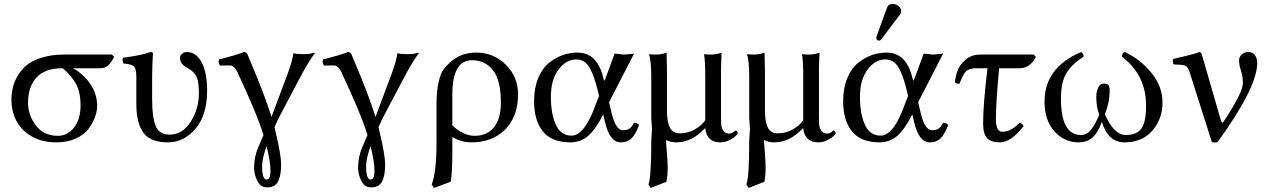

<svg xmlns="http://www.w3.org/2000/svg" viewBox="-20 -702 6340 960"><path d="M480 -360.8H344.2Q394 -335 429.9 -284.4Q465.8 -233.9 465.8 -171.9Q465.8 -147.9 455.8 -118.9Q445.8 -89.8 424.3 -59.8Q402.8 -29.8 360.4 -10Q317.9 9.8 262.2 9.8Q160.2 9.8 98.6 -49.6Q37.1 -108.9 37.1 -204.1Q37.1 -301.3 102.1 -366.2Q129.9 -394 181.9 -411.6Q233.9 -429.2 298.8 -429.2H540L550.8 -417Q535.6 -388.2 520.8 -374.5Q505.9 -360.8 480 -360.8ZM269 -22.9Q317.9 -22.9 350.3 -64.5Q382.8 -106 382.8 -174.8Q382.8 -238.8 361.8 -279.3Q340.8 -319.8 293.9 -360.8Q203.1 -360.8 161.6 -313.5Q120.1 -266.1 120.1 -188Q120.1 -127.9 159.2 -75.4Q198.2 -22.9 269 -22.9Z M740.7 -321.3V-203.1Q740.7 -116.2 758.3 -72.5Q775.9 -28.8 827.6 -28.8Q892.6 -28.8 933.6 -93.5Q974.6 -158.2 974.6 -236.8Q974.6 -271 970.2 -294.4Q965.8 -317.9 954.3 -331.5Q942.9 -345.2 936.3 -350.1Q929.7 -355 914.1 -363.8Q879.9 -382.8 879.9 -412.1Q879.9 -424.3 890.4 -433.1Q900.9 -441.9 914.1 -441.9Q960.9 -441.9 988.3 -390.4Q1015.6 -338.9 1015.6 -249Q1015.6 -126 957.3 -58.1Q898.9 9.8 818.8 9.8Q771 9.8 738.5 -5.1Q706.1 -20 689.9 -49.1Q673.8 -78.1 667.7 -110.6Q661.6 -143.1 661.6 -187V-316.9Q661.6 -358.9 650.1 -369.9Q638.7 -380.9 596.7 -384.8Q590.8 -401.9 594.7 -413.1Q687.5 -425.3 731.9 -441.9Q745.1 -441.9 744.6 -435.1Q744.6 -432.6 744.4 -428Q744.1 -423.3 743.4 -409.4Q742.7 -395.5 742.2 -382.6Q741.7 -369.6 741.2 -352.3Q740.7 -335 740.7 -321.3Z M1312.5 28.8Q1290.5 92.8 1290.5 127.9Q1290.5 195.8 1313.5 195.8Q1332.5 195.8 1332.5 151.9Q1332.5 105 1312.5 28.8ZM1250.5 134.8Q1250.5 84 1270.5 36.1L1297.4 -26.9Q1265.1 -132.8 1165.5 -344.2Q1158.7 -359.4 1149.7 -366.7Q1140.6 -374 1135.5 -374.5Q1130.4 -375 1117.7 -375Q1112.8 -375 1101.1 -374.5Q1089.4 -374 1080.6 -374Q1068.4 -389.2 1075.7 -404.8Q1175.8 -430.7 1199.7 -441.9Q1211.9 -441.9 1217.8 -429.2Q1306.6 -221.2 1337.4 -117.2Q1347.2 -142.1 1418.5 -334Q1441.4 -395 1446.8 -436Q1460.9 -431.2 1501.5 -431.2Q1526.4 -431.2 1549.8 -438L1554.7 -436Q1528.8 -403.8 1489.7 -332L1381.3 -127Q1365.2 -96.2 1352.5 -65.9Q1353.5 -61 1356 -51Q1358.4 -41 1359.4 -36.1Q1385.3 72.8 1385.7 120.1Q1385.7 175.3 1370.6 205.1Q1355.5 234.9 1314.5 234.9Q1283.7 234.9 1267.1 203.4Q1250.5 171.9 1250.5 134.8Z M1832.5 28.8Q1810.5 92.8 1810.5 127.9Q1810.5 195.8 1833.5 195.8Q1852.5 195.8 1852.5 151.9Q1852.5 105 1832.5 28.8ZM1770.5 134.8Q1770.5 84 1790.5 36.1L1817.4 -26.9Q1785.2 -132.8 1685.5 -344.2Q1678.7 -359.4 1669.7 -366.7Q1660.6 -374 1655.5 -374.5Q1650.4 -375 1637.7 -375Q1632.8 -375 1621.1 -374.5Q1609.4 -374 1600.6 -374Q1588.4 -389.2 1595.7 -404.8Q1695.8 -430.7 1719.7 -441.9Q1731.9 -441.9 1737.8 -429.2Q1826.7 -221.2 1857.4 -117.2Q1867.2 -142.1 1938.5 -334Q1961.4 -395 1966.8 -436Q1981 -431.2 2021.5 -431.2Q2046.4 -431.2 2069.8 -438L2074.7 -436Q2048.8 -403.8 2009.8 -332L1901.4 -127Q1885.3 -96.2 1872.6 -65.9Q1873.5 -61 1876 -51Q1878.4 -41 1879.4 -36.1Q1905.3 72.8 1905.8 120.1Q1905.8 175.3 1890.6 205.1Q1875.5 234.9 1834.5 234.9Q1803.7 234.9 1787.1 203.4Q1770.5 171.9 1770.5 134.8Z M2233.4 207 2149.4 237.8 2138.7 220.2Q2162.6 157.2 2162.6 9.8V-184.1Q2162.6 -248 2173.1 -291.5Q2183.6 -335 2194.1 -350.1Q2204.6 -365.2 2222.7 -382.8Q2277.8 -439 2360.4 -439Q2449.2 -439 2509.8 -377.9Q2570.3 -316.9 2570.3 -231Q2570.3 -119.1 2505.9 -54.7Q2441.4 9.8 2338.4 9.8Q2285.2 9.8 2241.7 -17.1V61Q2241.2 167 2233.4 207ZM2484.4 -189Q2484.4 -300.8 2444.8 -350.8Q2405.3 -400.9 2340.3 -400.9Q2241.2 -400.9 2241.7 -228V-75.2Q2295.9 -23.4 2352.5 -22.9Q2415.5 -22.9 2450 -65.9Q2484.4 -108.9 2484.4 -189Z M3025.4 -190.9 3039.1 -132.8Q3059.1 -50.8 3095.2 -50.8Q3114.3 -50.8 3126.2 -58.3Q3138.2 -65.9 3150.4 -87.9Q3166.5 -87.9 3175.3 -77.1Q3158.2 -30.3 3137.7 -10.3Q3117.2 9.8 3084 9.8Q3028.8 9.8 3005.4 -90.8L2996.1 -129.9Q2958 -54.7 2920.7 -22.5Q2883.3 9.8 2832 9.8Q2739.3 9.8 2694.8 -44.7Q2650.4 -99.1 2650.4 -195.8Q2650.4 -261.7 2670.9 -311.3Q2691.4 -360.8 2724.9 -387.5Q2758.3 -414.1 2793.7 -426.5Q2829.1 -439 2866.2 -439Q2893.6 -439 2915 -430.2Q2936.5 -421.4 2952.6 -404.1Q2968.8 -386.7 2980 -362.1Q2991.2 -337.4 2999 -304.2Q3001.5 -294.4 3004.4 -302.7Q3004.9 -303.7 3005.9 -306.2L3053.2 -434.1Q3060.1 -434.1 3076.7 -431.6Q3093.3 -429.2 3101.3 -429.2Q3109.4 -429.2 3126.7 -431.6Q3144 -434.1 3150.4 -434.1ZM2975.1 -222.2 2970.2 -243.2Q2951.2 -324.2 2927.2 -364.5Q2903.3 -404.8 2861.3 -404.8Q2809.6 -404.8 2772 -353.3Q2734.4 -301.8 2734.4 -219.2Q2734.4 -132.3 2759.3 -78.1Q2784.2 -23.9 2837.4 -23.9Q2903.3 -23.9 2959 -181.2Z M3503.9 -60.1Q3439.9 9.8 3361.3 9.8Q3332.5 9.8 3311 -2Q3311 -2 3310.5 0.5Q3310.1 2.9 3310.1 4.9Q3310.1 9.8 3314.2 57.4Q3318.4 105 3318.4 136.2Q3318.4 175.3 3312 207L3232.9 237.8L3222.2 220.2Q3236.3 183.1 3236.3 6.8Q3236.3 -7.3 3238.3 -28.1Q3240.2 -48.8 3240.2 -59.1Q3240.2 -64 3238.3 -83Q3236.3 -102.1 3236.3 -111.8V-321.8Q3236.3 -396 3225.1 -431.2Q3237.3 -429.2 3260.3 -429.2Q3288.1 -429.2 3313 -439Q3314.9 -375 3314.9 -342.8V-148.9Q3314.9 -93.8 3329.1 -64.5Q3343.3 -35.2 3380.4 -35.2Q3418.5 -35.2 3453.4 -54.7Q3488.3 -74.2 3506.3 -101.1V-321.8Q3506.3 -398.9 3500 -431.2Q3512.2 -429.2 3535.2 -429.2Q3563 -429.2 3587.9 -439Q3585 -375 3585 -342.8V-121.1Q3585 -92.3 3586.4 -76.7Q3587.9 -61 3597.4 -47.6Q3606.9 -34.2 3625 -34.2Q3639.2 -34.2 3648.2 -42Q3657.2 -49.8 3658.2 -49.8Q3661.1 -49.8 3665 -44.9Q3668.9 -40 3668.9 -35.2Q3668.9 -32.2 3658 -21.7Q3647 -11.2 3625.5 -0.7Q3604 9.8 3582 9.8Q3514.2 9.8 3506.3 -60.1Z M3993.7 -60.1Q3929.7 9.8 3851.1 9.8Q3822.3 9.8 3800.8 -2Q3800.8 -2 3800.3 0.5Q3799.8 2.9 3799.8 4.9Q3799.8 9.8 3804 57.4Q3808.1 105 3808.1 136.2Q3808.1 175.3 3801.8 207L3722.7 237.8L3711.9 220.2Q3726.1 183.1 3726.1 6.8Q3726.1 -7.3 3728 -28.1Q3730 -48.8 3730 -59.1Q3730 -64 3728 -83Q3726.1 -102.1 3726.1 -111.8V-321.8Q3726.1 -396 3714.8 -431.2Q3727.1 -429.2 3750 -429.2Q3777.8 -429.2 3802.7 -439Q3804.7 -375 3804.7 -342.8V-148.9Q3804.7 -93.8 3818.8 -64.5Q3833 -35.2 3870.1 -35.2Q3908.2 -35.2 3943.1 -54.7Q3978 -74.2 3996.1 -101.1V-321.8Q3996.1 -398.9 3989.7 -431.2Q4002 -429.2 4024.9 -429.2Q4052.7 -429.2 4077.6 -439Q4074.7 -375 4074.7 -342.8V-121.1Q4074.7 -92.3 4076.2 -76.7Q4077.6 -61 4087.2 -47.6Q4096.7 -34.2 4114.7 -34.2Q4128.9 -34.2 4137.9 -42Q4147 -49.8 4147.9 -49.8Q4150.9 -49.8 4154.8 -44.9Q4158.7 -40 4158.7 -35.2Q4158.7 -32.2 4147.7 -21.7Q4136.7 -11.2 4115.2 -0.7Q4093.8 9.8 4071.8 9.8Q4003.9 9.8 3996.1 -60.1Z M4443.8 -682.1Q4460 -682.1 4472.9 -671.6Q4485.8 -661.1 4485.8 -647Q4485.8 -635.7 4479.5 -628.9L4387.7 -506.8Q4381.8 -499 4375.5 -499Q4361.3 -499 4361.8 -512.2Q4361.8 -516.1 4363.8 -522L4415.5 -665Q4421.9 -682.1 4443.8 -682.1ZM4570.8 -190.9 4584.5 -132.8Q4604.5 -50.8 4640.6 -50.8Q4659.7 -50.8 4671.6 -58.3Q4683.6 -65.9 4695.8 -87.9Q4711.9 -87.9 4720.7 -77.1Q4703.6 -30.3 4683.1 -10.3Q4662.6 9.8 4629.4 9.8Q4574.2 9.8 4550.8 -90.8L4541.5 -129.9Q4503.4 -54.7 4466.1 -22.5Q4428.7 9.8 4377.4 9.8Q4284.7 9.8 4240.2 -44.7Q4195.8 -99.1 4195.8 -195.8Q4195.8 -261.7 4216.3 -311.3Q4236.8 -360.8 4270.3 -387.5Q4303.7 -414.1 4339.1 -426.5Q4374.5 -439 4411.6 -439Q4439 -439 4460.4 -430.2Q4481.9 -421.4 4498 -404.1Q4514.2 -386.7 4525.4 -362.1Q4536.6 -337.4 4544.4 -304.2Q4546.9 -294.4 4549.8 -302.7Q4550.3 -303.7 4551.3 -306.2L4598.6 -434.1Q4605.5 -434.1 4622.1 -431.6Q4638.7 -429.2 4646.7 -429.2Q4654.8 -429.2 4672.1 -431.6Q4689.5 -434.1 4695.8 -434.1ZM4520.5 -222.2 4515.6 -243.2Q4496.6 -324.2 4472.7 -364.5Q4448.7 -404.8 4406.7 -404.8Q4355 -404.8 4317.4 -353.3Q4279.8 -301.8 4279.8 -219.2Q4279.8 -132.3 4304.7 -78.1Q4329.6 -23.9 4382.8 -23.9Q4448.7 -23.9 4504.4 -181.2Z M4881.3 -429.2H5148.4L5159.7 -417Q5129.9 -360.8 5077.6 -360.8H4975.6Q4959.5 -185.1 4959.5 -107.9Q4959.5 -43 4991.7 -43Q5033.7 -43 5078.6 -88.9Q5093.8 -84 5097.7 -70.8Q5034.7 10.3 4978.5 9.8Q4935.5 9.8 4915.5 -11.2Q4895.5 -32.2 4895.5 -85Q4895.5 -177.7 4917.5 -360.8H4861.3Q4826.2 -360.8 4810.8 -345.9Q4795.4 -331.1 4777.3 -283.2Q4759.3 -283.2 4754.4 -291Q4758.3 -324.2 4768.8 -351.6Q4779.3 -378.9 4808.8 -404.1Q4838.4 -429.2 4881.3 -429.2Z M5792.5 -189Q5792.5 -106.9 5741.5 -48.6Q5690.4 9.8 5602.5 9.8Q5520.5 9.8 5489.3 -92.8Q5469.2 -37.6 5441.9 -13.9Q5414.6 9.8 5372.6 9.8Q5301.8 9.8 5252.2 -45.2Q5202.6 -100.1 5202.6 -193.8Q5202.6 -363.8 5385.3 -441.9Q5396.5 -436 5398.4 -418.9Q5341.3 -382.8 5313 -337.9Q5284.7 -293 5284.7 -209Q5284.7 -26.9 5385.3 -26.9Q5412.1 -26.9 5432.4 -50Q5452.6 -73.2 5476.6 -127.9Q5461.4 -166 5461.4 -217.8Q5461.4 -243.7 5470.9 -263.9Q5480.5 -284.2 5498.5 -284.2Q5517.6 -284.2 5522.9 -275.6Q5528.3 -267.1 5528.3 -247.1Q5528.3 -189.9 5504.4 -130.9Q5549.3 -26.9 5609.4 -26.9Q5664.6 -26.9 5687.5 -59.8Q5710.4 -92.8 5710.4 -173.8Q5710.4 -326.7 5589.4 -418.9Q5591.3 -439 5604.5 -441.9Q5682.6 -404.8 5737.5 -337.4Q5792.5 -270 5792.5 -189Z M5928.2 -340.8Q5921.4 -361.8 5912.4 -369.4Q5903.3 -377 5885.3 -377.9L5848.1 -379.9Q5842.3 -393.1 5845.2 -407.2Q5952.1 -431.2 5977.1 -441.9Q5984.9 -441.9 5989.3 -429.2L6085 -98.1Q6089.8 -81.5 6098.1 -94.2Q6194.3 -238.3 6194.3 -286.1Q6194.3 -321.3 6184.8 -349.1Q6175.3 -377 6175.3 -400.9Q6175.3 -416 6188.2 -429Q6201.2 -441.9 6222.2 -441.9Q6243.2 -441.9 6254.6 -426Q6266.1 -410.2 6266.1 -387.2Q6266.1 -265.1 6068.4 7.8Q6055.2 13.7 6039.1 7.8Z"/></svg>

Font: Linux Libertine Capitals
Style: Small Caps
Weight: 400
Designer: Philipp H. Poll
Foundry: Philipp H. Poll
Version: Version 5.1.3